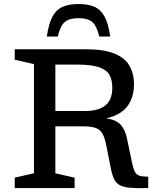

<svg xmlns="http://www.w3.org/2000/svg" viewBox="-20 -958 810 978"><path d="M55 -654V-707H418Q509 -707 562.5 -685.2Q616 -663.5 639.2 -623.5Q662.5 -583.5 662.5 -529.5Q662.5 -461.5 628.8 -416.8Q595 -372 521.5 -355Q571.5 -348 594.5 -322.8Q617.5 -297.5 627 -252L652.5 -129.5Q659 -98.5 667.2 -83Q675.5 -67.5 691 -62.8Q706.5 -58 735 -58V0Q678.5 1.5 644 -1.5Q609.5 -4.5 590 -15Q570.5 -25.5 560.5 -47.2Q550.5 -69 543.5 -105L522.5 -212Q515 -252 503.5 -274.2Q492 -296.5 469.2 -305.5Q446.5 -314.5 404.5 -314.5H262V-75.5L360 -53V0H55V-53L153 -75.5V-631.5ZM414 -392.5Q479.5 -392.5 515.8 -420.2Q552 -448 552 -511.5Q552 -551.5 536.8 -577.5Q521.5 -603.5 482.5 -616.2Q443.5 -629 373 -629H262V-392.5ZM380 -865.5Q333 -865.5 310 -845.8Q287 -826 274.5 -772H218.5Q228 -837 247 -872.8Q266 -908.5 298.5 -923Q331 -937.5 380 -937.5Q429.5 -937.5 461.8 -923Q494 -908.5 513 -872.8Q532 -837 541.5 -772H485.5Q473 -826 450 -845.8Q427 -865.5 380 -865.5Z"/></svg>

Font: Newsreader 6pt
Style: Regular
Weight: 400
Designer: Hugues Gentile
Foundry: Production Type
Version: Version 1.003; ttfautohint (v1.8.3)